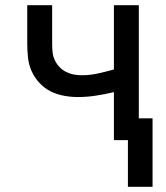

<svg xmlns="http://www.w3.org/2000/svg" viewBox="-20 -540 640 740"><path d="M568 180H473V0H419V-185Q385 -177 350.5 -171.5Q316 -166 281 -166Q253 -166 226 -171Q199 -176 175 -188Q151 -200 132 -220.5Q113 -241 102 -265.5Q91 -290 88 -317.5Q85 -345 85 -372V-520H181V-372Q181 -356 182.5 -340Q184 -324 190.5 -309.5Q197 -295 208 -283Q219 -271 233.5 -263.5Q248 -256 263.5 -253Q279 -250 296 -250Q327 -250 358 -257Q389 -264 419 -272V-520H515V-84H568Z"/></svg>

Font: Iosevka Aile Medium
Style: Regular
Weight: 500
Designer: Belleve Invis
Foundry: Belleve Invis
Version: Version 27.3.5; ttfautohint (v1.8.4)